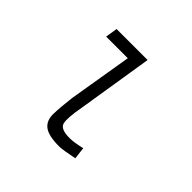

<svg xmlns="http://www.w3.org/2000/svg" viewBox="-127 -609 753 753"><g transform="rotate(45 250.0 -232.5)"><path d="M359 -52 365 -2Q306 10 287 10Q228 10 204 -8.5Q180 -27 181 -65Q182 -103 189 -160L233 -425H113L121 -475H293L243 -162Q230 -92 236 -67Q242 -42 293 -42Q317 -42 359 -52Z"/></g></svg>

Font: Lekton
Style: Italic
Weight: 400
Italic angle: -9.3°
Designer: Paolo Mazzetti, Luciano Perondi, Raffaele Flato, Elena Papassissa, Emilio Macchia, Michela Povoleri, Tobias Seemiller, R
Version: Version 3.000